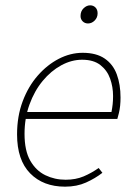

<svg xmlns="http://www.w3.org/2000/svg" viewBox="-20 -688 508 720"><path d="M224 12Q142 12 93 -38Q44 -88 44 -184Q44 -252 65 -308Q86 -364 121.5 -404.5Q157 -445 200.5 -467.5Q244 -490 290 -490Q341 -490 372.5 -468.5Q404 -447 418 -409Q432 -371 432 -322Q432 -306 430.5 -291.5Q429 -277 426 -264.5Q423 -252 420 -242H68L74 -268H398Q401 -283 402.5 -297.5Q404 -312 404 -328Q404 -362 393 -393Q382 -424 356.5 -444Q331 -464 288 -464Q248 -464 209.5 -443Q171 -422 140 -384.5Q109 -347 90.5 -296Q72 -245 72 -186Q72 -123 93.5 -85.5Q115 -48 150 -31Q185 -14 226 -14Q264 -14 293.5 -26.5Q323 -39 350 -58L364 -40Q337 -19 302.5 -3.5Q268 12 224 12ZM310 -600Q298 -600 290 -608Q282 -616 282 -628Q282 -646 293.5 -657Q305 -668 318 -668Q330 -668 338 -660Q346 -652 346 -638Q346 -622 335 -611Q324 -600 310 -600Z"/></svg>

Font: Source Sans 3 ExtraLight
Style: Italic
Weight: 250
Italic angle: -11°
Designer: Paul D. Hunt
Foundry: Adobe
Version: Version 3.046;hotconv 1.0.118;makeotfexe 2.5.65603